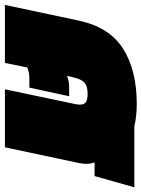

<svg xmlns="http://www.w3.org/2000/svg" viewBox="64 -676 590 801"><g transform="rotate(90 359.5 -275.0)"><path d="M-21 0 44 -306Q71 -435 161 -492.5Q251 -550 392 -550Q418 -550 441 -547.5Q464 -545 485 -540H740L693 -374H636Q642 -358 642 -339Q642 -331 641 -322.5Q640 -314 638 -306L573 0H331L391 -285Q393 -293 394 -300Q395 -307 395 -313Q395 -331 384.5 -338Q374 -345 349 -345Q319 -345 304 -332.5Q289 -320 281 -285L275 -259Q286 -264 299 -266Q312 -268 324 -268H360L324 -102H285Q260 -102 240 -93L221 0Z"/></g></svg>

Font: Kanit Black
Style: Italic
Weight: 900
Italic angle: -12°
Designer: Katatrad Team
Foundry: CadsonDemak
Version: Version 2.000; ttfautohint (v1.8.3)